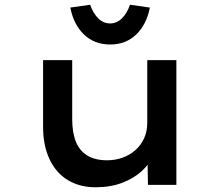

<svg xmlns="http://www.w3.org/2000/svg" viewBox="-20 -781 929 811"><path d="M383 10Q317 10 267 -20Q217 -50 189.5 -108Q162 -166 162 -245V-527H285V-278Q285 -221 300.5 -182.5Q316 -144 349 -124Q382 -104 432 -104Q467 -104 497.5 -115Q528 -126 551.5 -146.5Q575 -167 588.5 -196.5Q602 -226 602 -261V-527H725V0H605L603 -110L625 -122Q612 -89 579 -58.5Q546 -28 496.5 -9Q447 10 383 10ZM445 -593Q379 -593 335 -635Q291 -677 277 -749L361 -761Q373 -725 395 -703.5Q417 -682 445 -682Q473 -682 495 -703.5Q517 -725 529 -761L613 -749Q599 -677 555 -635Q511 -593 445 -593Z"/></svg>

Font: Lexend Peta Medium
Style: Regular
Weight: 500
Designer: Bonnie Shaver-Troup, Thomas Jockin
Foundry: Lexend
Version: Version 1.007